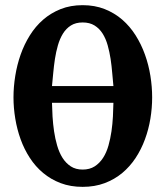

<svg xmlns="http://www.w3.org/2000/svg" viewBox="-20 -707 641 743"><path d="M181.2 -309.1Q181.6 -284.7 183.3 -256.1Q185.1 -227.5 189.2 -199Q193.4 -170.4 201.2 -143.6Q209 -116.7 221.9 -96.2Q234.9 -75.7 253.9 -63.2Q272.9 -50.8 299.8 -50.8Q327.1 -50.8 346.4 -63.2Q365.7 -75.7 378.9 -96.2Q392.1 -116.7 399.7 -143.6Q407.2 -170.4 411.4 -199Q415.5 -227.5 417 -256.1Q418.5 -284.7 418.9 -309.1ZM418.9 -374Q416.5 -397 414.3 -424.3Q412.1 -451.7 408 -479Q403.8 -506.3 396.7 -531.7Q389.6 -557.1 377.2 -576.9Q364.7 -596.7 345.9 -608.4Q327.1 -620.1 299.8 -620.1Q272.9 -620.1 254.4 -608.4Q235.8 -596.7 223.6 -576.9Q211.4 -557.1 204.1 -531.7Q196.8 -506.3 192.6 -479Q188.5 -451.7 186 -424.3Q183.6 -397 181.2 -374ZM568.8 -330.1Q568.8 -289.1 562 -247.8Q555.2 -206.5 541 -168Q526.9 -129.4 504.9 -95.9Q482.9 -62.5 453.1 -37.6Q423.3 -12.7 385 1.7Q346.7 16.1 299.8 16.1Q252.9 16.1 214.8 1.7Q176.8 -12.7 147 -37.6Q117.2 -62.5 95.5 -95.9Q73.7 -129.4 59.8 -168Q45.9 -206.5 39.1 -248Q32.2 -289.6 32.2 -330.1Q32.2 -371.1 39.1 -413.6Q45.9 -456.1 59.8 -495.6Q73.7 -535.2 95.5 -570.1Q117.2 -605 147 -630.9Q176.8 -656.7 214.8 -671.9Q252.9 -687 299.8 -687Q346.7 -687 385 -671.9Q423.3 -656.7 453.1 -630.9Q482.9 -605 504.9 -570.1Q526.9 -535.2 541 -495.6Q555.2 -456.1 562 -413.6Q568.8 -371.1 568.8 -330.1Z"/></svg>

Font: Charis SIL Phon
Style: Bold
Weight: 700
Foundry: SIL International
Version: Version 5.000